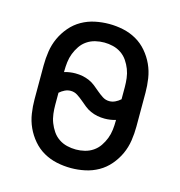

<svg xmlns="http://www.w3.org/2000/svg" viewBox="-86 -605 647 690"><g transform="rotate(15 237.5 -260.0)"><path d="M238 8Q211 8 185 2.5Q159 -3 136 -16Q113 -29 95.5 -49.5Q78 -70 67 -94Q56 -118 52 -144.5Q48 -171 48 -197V-323Q48 -349 52 -375.5Q56 -402 67 -426Q78 -450 95.5 -470.5Q113 -491 136 -504Q159 -517 185 -522.5Q211 -528 238 -528Q264 -528 290 -522.5Q316 -517 339 -504Q362 -491 379.5 -470.5Q397 -450 408 -426Q419 -402 423 -375.5Q427 -349 427 -323V-197Q427 -171 423 -144.5Q419 -118 408 -94Q397 -70 379.5 -49.5Q362 -29 339 -16Q316 -3 290 2.5Q264 8 238 8ZM309 -260Q320 -260 330.5 -265Q341 -270 350 -278V-323Q350 -339 348 -356Q346 -373 340 -388.5Q334 -404 324.5 -418Q315 -432 301 -441.5Q287 -451 270.5 -455Q254 -459 238 -459Q221 -459 204.5 -455Q188 -451 174 -441.5Q160 -432 150.5 -418Q141 -404 135 -388.5Q129 -373 127 -356Q125 -339 125 -323V-319Q135 -322 145.5 -323.5Q156 -325 166 -325Q180 -325 193 -322.5Q206 -320 218.5 -314.5Q231 -309 241.5 -300.5Q252 -292 262 -283.5Q272 -275 283.5 -267.5Q295 -260 309 -260ZM238 -61Q254 -61 270.5 -65Q287 -69 301 -78.5Q315 -88 324.5 -102Q334 -116 340 -131.5Q346 -147 348 -164Q350 -181 350 -197V-201Q340 -198 329.5 -196.5Q319 -195 309 -195Q295 -195 282 -197.5Q269 -200 256.5 -205.5Q244 -211 233.5 -219.5Q223 -228 213 -236.5Q203 -245 191.5 -252.5Q180 -260 166 -260Q155 -260 144.5 -255Q134 -250 125 -242V-197Q125 -181 127 -164Q129 -147 135 -131.5Q141 -116 150.5 -102Q160 -88 174 -78.5Q188 -69 204.5 -65Q221 -61 238 -61Z"/></g></svg>

Font: Iosevka QP
Style: Regular
Weight: 400
Designer: Belleve Invis
Foundry: Belleve Invis
Version: Version 20.0.0; ttfautohint (v1.8.4)